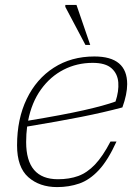

<svg xmlns="http://www.w3.org/2000/svg" viewBox="-20 -752 566 782"><path d="M454.5 -175.5Q420 -99.5 382.5 -59.2Q345 -19 303 -4.5Q261 10 212.5 10Q141 10 95.2 -30.5Q49.5 -71 49.5 -160Q49.5 -267.5 88.8 -349Q128 -430.5 199 -476.2Q270 -522 364.5 -522Q498 -522 498 -409.5Q498 -368.5 478.5 -314.5Q402 -294 311.2 -276Q220.5 -258 90.5 -236.5Q86.5 -206 86.5 -173.5Q86.5 -22 216 -22Q262.5 -22 298.8 -35.2Q335 -48.5 366.8 -81.8Q398.5 -115 430 -175.5ZM357.5 -496Q293.5 -496 239.2 -468.2Q185 -440.5 147 -387.8Q109 -335 94.5 -260.5Q237 -284 320.2 -302.8Q403.5 -321.5 450.5 -338.5Q464.5 -380.5 461.8 -416.2Q459 -452 434.2 -474Q409.5 -496 357.5 -496ZM347.5 -569H328L246 -724V-732H291.5Z"/></svg>

Font: Newsreader Caption ExtraLight
Style: Italic
Weight: 275
Italic angle: -17°
Designer: Hugues Gentile
Foundry: Production Type
Version: Version 1.001